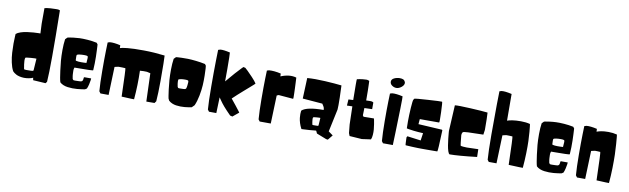

<svg xmlns="http://www.w3.org/2000/svg" viewBox="-50 -1496 7228 2205"><g transform="rotate(10 3564.0 -393.5)"><path d="M57.6 -498.5Q75.2 -514.6 110.6 -526.4Q146 -538.1 183.8 -543.2Q221.7 -548.3 256.8 -551Q292 -553.7 314.5 -553.7H337.4L332 -666.5Q331.5 -848.1 332.5 -848.6Q361.8 -855.5 401.4 -858.4Q440.9 -861.3 465.8 -860.8L490.7 -860.4L511.7 -854Q522.5 -198.7 508.8 -20.5L494.6 -1.5L348.6 -10.7L343.3 -38.6Q324.2 -29.3 296.9 -24.4Q269.5 -19.5 252 -19.5H234.4Q208 -20.5 184.8 -26.4Q161.6 -32.2 147.5 -40Q133.3 -47.9 123 -55.4Q112.8 -63 108.4 -68.4L104 -73.7Q83.5 -111.3 71.3 -168.7Q59.1 -226.1 56.2 -281.5Q53.2 -336.9 53.2 -387Q53.2 -437 55.7 -467.8ZM214.8 -248.5Q210 -236.8 210.7 -214.1Q211.4 -191.4 214.8 -168.9L218.8 -146Q221.7 -122.1 224.6 -116.7Q226.6 -113.3 251 -112.8Q275.4 -112.3 298.8 -113.3L321.8 -114.7L333.5 -121.1L342.8 -260.3Q340.3 -263.2 279.8 -258.8Q219.2 -254.4 214.8 -248.5Z M920.9 -146.5H1001Q1001.5 -145.5 999.3 -126.2Q997.1 -106.9 990 -76.4Q982.9 -45.9 973.1 -23.9Q971.7 -22.9 969.7 -21.7Q967.8 -20.5 963.1 -17.6Q958.5 -14.6 955.6 -12.7Q952.6 -10.7 952.6 -11.2L940.4 -8.8Q928.7 -6.8 908.2 -4.2Q887.7 -1.5 862.3 1Q836.9 3.4 808.1 2.7Q779.3 2 752.4 -1.5Q725.6 -4.9 700.9 -15.1Q676.3 -25.4 660.2 -41L653.8 -64.5Q651.4 -75.7 647.9 -95.2Q644.5 -114.7 636.5 -172.6Q628.4 -230.5 623.8 -285.2Q619.1 -339.8 619.4 -410.6Q619.6 -481.4 627.9 -537.6L650.9 -561Q657.2 -562.5 668.5 -564.9Q679.7 -567.4 716.1 -572.3Q752.4 -577.1 790.3 -578.6Q828.1 -580.1 883.5 -576.2Q939 -572.3 992.2 -561L1005.4 -543.5Q1005.9 -536.6 1006.6 -524.2Q1007.3 -511.7 1009 -474.9Q1010.7 -438 1011.5 -403.3Q1012.2 -368.7 1011.5 -323.7Q1010.7 -278.8 1007.8 -243.2Q1007.8 -239.3 953.4 -237.8Q898.9 -236.3 844.7 -236.3L790.5 -235.8L786.6 -223.6Q783.7 -216.3 783.7 -197Q783.7 -177.7 785.2 -157.2L787.1 -137.2L793 -104L802.2 -92.3Q805.7 -89.8 825.4 -89.8Q845.2 -89.8 863.3 -90.8L881.8 -91.8Q887.2 -92.3 891.6 -93Q896 -93.8 899.2 -95.9Q902.3 -98.1 904.8 -99.6Q907.2 -101.1 908.9 -105.2Q910.6 -109.4 911.6 -110.8Q912.6 -112.3 913.3 -117.9Q914.1 -123.5 914.3 -125Q914.6 -126.5 915.3 -133.3Q916 -140.1 916 -141.6ZM790 -321.8Q790.5 -314 822 -311.5Q853.5 -309.1 884.8 -310.5L916.5 -312Q919.4 -357.9 920.4 -369.1Q922.4 -387.7 913.3 -392.3Q904.3 -397 877.9 -397Q845.7 -397 824.2 -393.8Q802.7 -390.6 796.9 -387.2L791.5 -383.8Q786.6 -376.5 790 -321.8Z M1782.7 -17.6 1766.1 4.9 1670.9 5.4Q1664.1 -177.7 1659.7 -323.2L1618.7 -332.5Q1579.6 -335 1537.1 -331.1Q1542.5 -165.5 1527.8 3.9Q1527.8 4.9 1491.2 3.4Q1454.6 2 1418.5 0L1381.8 -1.5Q1373 -330.1 1367.2 -330.6Q1349.1 -332 1328.1 -332.5Q1307.1 -333 1295.4 -333L1283.2 -332.5L1242.2 -323.2L1231 5.4L1135.7 4.9L1119.1 -17.6Q1111.8 -110.8 1111.1 -252.9Q1110.4 -395 1112.8 -490.2L1115.7 -585.9L1140.1 -593.3Q1185.5 -597.7 1263.7 -579.6Q1265.1 -579.6 1265.1 -546.9Q1285.2 -555.2 1352.5 -562Q1419.9 -568.8 1541.5 -567.9Q1663.1 -566.9 1786.1 -551.8Q1787.6 -515.6 1789.3 -455.8Q1791 -396 1790.5 -253.4Q1790 -110.8 1782.7 -17.6Z M2106.4 -295.4Q2107.9 -312.5 2099.9 -316.7Q2091.8 -320.8 2067.9 -320.8Q2038.6 -320.8 2019 -317.6Q1999.5 -314.5 1994.6 -311.5L1989.7 -308.6Q1987.3 -302.7 1987.3 -291Q1987.3 -279.3 1988.8 -267.6L1990.2 -255.9L1996.1 -224.1L2003.9 -212.4Q2006.8 -210 2024.9 -210Q2043 -210 2059.1 -210.9L2075.7 -211.9L2078.6 -212.9Q2082 -213.9 2085.4 -214.8L2088.4 -216.3Q2092.3 -216.8 2095.2 -222.2Q2098.1 -227.5 2100.1 -238.3Q2102.1 -249 2103 -256.6Q2104 -264.2 2105 -278.3Q2106 -292.5 2106.4 -295.4ZM2259.3 -536.6 2272.5 -519Q2273.9 -507.3 2275.6 -486.8Q2277.3 -466.3 2278.6 -406.7Q2279.8 -347.2 2276.6 -292Q2273.4 -236.8 2260.3 -168.5Q2247.1 -100.1 2224.6 -49.8Q2222.7 -47.9 2219.7 -44.9Q2216.8 -42 2210.2 -35.4Q2203.6 -28.8 2199.5 -24.7Q2195.3 -20.5 2195.3 -21L2184.6 -18.6Q2173.8 -16.6 2155.5 -13.9Q2137.2 -11.2 2114.5 -8.8Q2091.8 -6.3 2065.7 -7.1Q2039.6 -7.8 2014.9 -11.2Q1990.2 -14.6 1966.8 -24.9Q1943.4 -35.2 1927.2 -50.8L1916 -74.2Q1914.1 -84.5 1910.6 -103.3Q1907.2 -122.1 1900.1 -177.2Q1893.1 -232.4 1889.2 -285.2Q1885.3 -337.9 1886 -407.2Q1886.7 -476.6 1895 -532.7L1918 -556.2Q1924.3 -557.1 1935.5 -558.1Q1946.8 -559.1 1983.2 -560.5Q2019.5 -562 2057.4 -561Q2095.2 -560.1 2150.6 -554Q2206.1 -547.9 2259.3 -536.6Z M2744.1 -55.2 2673.8 2.9 2646.5 -3.9Q2593.3 -57.6 2563.7 -92Q2534.2 -126.5 2514.9 -155Q2495.6 -183.6 2491.7 -188.5L2485.4 -4.4L2399.9 -4.9L2383.3 -27.3Q2376 -120.6 2375.2 -294.4Q2374.5 -468.3 2377 -595.7L2379.9 -722.7L2404.3 -730Q2439.9 -734.4 2518.1 -716.3Q2519.5 -715.8 2520.8 -656.5Q2522 -597.2 2522.2 -522.5Q2522.5 -447.8 2521.5 -379.9Q2570.3 -439 2615 -488.8Q2659.7 -538.6 2679.7 -558.6L2700.2 -579.1L2723.6 -573.7Q2736.3 -562.5 2755.9 -543.9Q2775.4 -525.4 2814.9 -483.4Q2854.5 -441.4 2869.6 -416.5Q2870.6 -415 2854 -399.9Q2837.4 -384.8 2809.3 -360.4Q2781.2 -335.9 2750.5 -309.1Q2719.7 -282.2 2686 -251.7Q2652.3 -221.2 2630.4 -199.7Q2659.7 -164.6 2688 -128.4Q2716.3 -92.3 2730.5 -73.7Z M3136.7 -546.9Q3239.7 -589.4 3319.3 -564.9Q3319.8 -558.1 3320.3 -546.1Q3320.8 -534.2 3322.5 -501.7Q3324.2 -469.2 3325.2 -440.9Q3326.2 -412.6 3327.1 -383.1Q3328.1 -353.5 3327.9 -335.9Q3327.6 -318.4 3326.2 -318.4L3154.8 -332.5L3133.3 -323.2L3122.1 5.4L2992.7 4.9L2976.1 -17.6Q2968.8 -110.8 2968 -252.9Q2967.3 -395 2969.7 -490.2L2972.7 -585.9L2997.1 -593.3Q3057.1 -597.7 3135.3 -579.6Q3136.7 -579.6 3136.7 -546.9Z M3671.9 -156.7Q3670.4 -158.7 3630.9 -155.8Q3591.3 -152.8 3588.9 -148.9Q3585.4 -141.6 3585.9 -126.7Q3586.4 -111.8 3588.9 -97.2L3591.3 -82.5Q3593.3 -66.9 3595.2 -63.5Q3596.7 -61.5 3612.3 -61Q3627.9 -60.5 3643.1 -61.5L3658.2 -62L3666 -66.4ZM3846.2 16.6 3799.3 74.2 3779.3 71.3 3664.6 26.4Q3664.1 25.4 3663.3 23.7Q3662.6 22 3660.6 17.8Q3658.7 13.7 3657 9.8Q3655.3 5.9 3653.3 2.2Q3651.4 -1.5 3650.1 -3.4Q3648.9 -5.4 3648.9 -4.9Q3614.7 -1 3572.5 2Q3530.3 4.9 3504.9 5.9L3480 6.8Q3462.9 -24.4 3452.6 -57.6Q3442.4 -90.8 3439.9 -115.5Q3437.5 -140.1 3437.5 -160.4Q3437.5 -180.7 3439.5 -191.4L3441.4 -201.7Q3497.6 -253.4 3693.4 -253.4Q3693.4 -268.6 3689.2 -281Q3685.1 -293.5 3680.7 -298.8L3676.8 -303.7L3665.5 -322.3L3434.1 -340.8L3443.8 -582Q3533.7 -588.9 3652.8 -582Q3772 -575.2 3845.7 -566.4Q3848.1 -529.3 3850.6 -425.3Q3853 -321.3 3849.6 -285.6L3793.5 -21.5Z M3947.8 -349.6 3952.6 -421.9Q3975.6 -423.3 4007.8 -424.8Q4003.9 -667 4007.8 -667.5Q4042.5 -675.3 4072.3 -678.7Q4102.1 -682.1 4114.3 -681.6L4126.5 -681.2L4150.9 -673.8Q4151.4 -662.6 4152.3 -642.1Q4153.3 -621.6 4154.5 -561.8Q4155.8 -502 4155.3 -445.8Q4211.9 -448.2 4217.8 -446.3Q4222.2 -446.3 4227.8 -443.8Q4233.4 -441.4 4236.8 -439L4240.2 -436.5V-359.4L4149.9 -356.4Q4149.9 -354 4148.9 -316.4Q4147.9 -278.8 4147.5 -271.5L4157.7 -256.3L4278.8 -257.8Q4280.8 -251 4283.4 -239Q4286.1 -227.1 4291.5 -194.1Q4296.9 -161.1 4299.3 -131.8Q4301.8 -102.5 4299.3 -69.1Q4296.9 -35.6 4287.1 -15.1L4182.6 -0.5L4038.6 -10.3L4025.9 -42.5L4016.1 -141.1Q4013.2 -258.8 4010.7 -351.6Z M4430.7 4.9 4414.1 -17.6Q4406.7 -110.8 4406 -249.3Q4405.3 -387.7 4407.7 -479.5L4410.6 -571.3L4435.1 -578.6Q4480.5 -583 4558.6 -564.9Q4561.5 -564.5 4558.1 -421.9Q4554.7 -279.3 4550.3 -136.7L4545.4 5.4ZM4558.1 -719.7Q4558.1 -693.4 4528.8 -670.4Q4499.5 -647.5 4470.7 -647.5Q4443.4 -647.5 4419.7 -664.6Q4396 -681.6 4396 -708Q4396 -735.8 4427 -750.5Q4458 -765.1 4491.2 -765.1Q4516.6 -765.1 4531.7 -758.3Q4546.9 -751.5 4555.7 -731.9Q4558.1 -728 4558.1 -719.7Z M5016.1 -583Q5021.5 -582 5025.9 -462.4Q5030.3 -342.8 5024.4 -341.8H4798.8L4793.9 -282.2L5070.8 -266.1L5076.2 -259.8Q5067.9 -11.2 5061 -11.2Q5060.5 -11.2 5050.3 -11Q5040 -10.7 5023.9 -10.7Q5007.8 -10.7 4986.6 -10.5Q4965.3 -10.3 4940.9 -10.3Q4916.5 -10.3 4892.1 -10.3Q4867.7 -10.3 4842.3 -10.7Q4816.9 -11.2 4796.4 -12.2Q4777.8 -12.7 4760.3 -13.7Q4742.7 -14.6 4731 -15.4Q4719.2 -16.1 4710 -16.6Q4700.7 -17.1 4696 -17.6Q4691.4 -18.1 4690.9 -18.1Q4689 -18.1 4687.5 -41Q4686 -64 4685.5 -86.9L4685.1 -109.9Q4692.4 -122.1 4692.9 -123Q4843.3 -102.1 4851.1 -102.1Q4860.8 -167 4863.8 -189Q4803.2 -191.9 4754.9 -197.5Q4706.5 -203.1 4688.5 -207L4670.4 -211.4Q4668.9 -223.6 4669.2 -294.2Q4669.4 -364.7 4675 -452.1Q4680.7 -539.6 4688 -549.3Q4696.8 -562 4697.8 -562.5Q4702.6 -566.4 4852.5 -575.9Q5002.4 -585.4 5016.1 -583Z M5151.9 -265.6 5168 -567.9Q5207 -572.8 5351.8 -565.2Q5496.6 -557.6 5552.2 -550.8Q5556.6 -495.6 5556.6 -349.6Q5556.6 -349.6 5548.8 -293.9Q5549.3 -293 5549.3 -293Q5543 -291.5 5484.1 -291.3Q5425.3 -291 5370.6 -288.3Q5315.9 -285.6 5310.5 -278.3Q5304.7 -270.5 5302.2 -260.7Q5299.8 -251 5299.8 -245.1L5300.3 -239.3Q5311 -129.4 5313.5 -123.5Q5316.9 -118.7 5345.2 -116.5Q5373.5 -114.3 5387.7 -114.3Q5417 -114.3 5452.6 -116.2Q5488.3 -118.2 5520.5 -118.2L5522.5 -27.8Q5306.6 -2.4 5206.1 -2.4Q5195.3 -5.9 5185.8 -34.2Q5176.3 -62.5 5170.2 -100.6Q5164.1 -138.7 5159.9 -176.3Q5155.8 -213.9 5153.8 -239.7Z M5788.6 -498Q5808.1 -505.9 5848.4 -512.5Q5888.7 -519 5947.8 -519Q6006.8 -519 6054.2 -506.3Q6055.7 -498 6057.9 -482.9Q6060.1 -467.8 6064.5 -416.7Q6068.8 -365.7 6070.8 -310.3Q6072.8 -254.9 6070.8 -169.2Q6068.8 -83.5 6061 3.9Q6061 4.9 6019.5 3.4Q5978 2 5937 0L5895.5 -1.5Q5886.7 -330.1 5880.9 -330.6Q5862.8 -332 5844.2 -332.5Q5825.7 -333 5815.9 -333L5806.6 -332.5L5765.6 -323.2L5754.4 5.4L5664.1 4.9L5647.5 -17.6Q5640.1 -110.8 5639.4 -310.3Q5638.7 -509.8 5641.1 -662.6L5644 -815.4L5668.5 -822.8Q5709 -827.1 5787.1 -809.1Q5788.6 -809.1 5788.6 -498Z M6478.5 -146.5H6558.6Q6559.1 -145.5 6556.9 -126.2Q6554.7 -106.9 6547.6 -76.4Q6540.5 -45.9 6530.8 -23.9Q6529.3 -22.9 6527.3 -21.7Q6525.4 -20.5 6520.8 -17.6Q6516.1 -14.6 6513.2 -12.7Q6510.3 -10.7 6510.3 -11.2L6498 -8.8Q6486.3 -6.8 6465.8 -4.2Q6445.3 -1.5 6419.9 1Q6394.5 3.4 6365.7 2.7Q6336.9 2 6310.1 -1.5Q6283.2 -4.9 6258.5 -15.1Q6233.9 -25.4 6217.8 -41L6211.4 -64.5Q6209 -75.7 6205.6 -95.2Q6202.1 -114.7 6194.1 -172.6Q6186 -230.5 6181.4 -285.2Q6176.8 -339.8 6177 -410.6Q6177.2 -481.4 6185.5 -537.6L6208.5 -561Q6214.8 -562.5 6226.1 -564.9Q6237.3 -567.4 6273.7 -572.3Q6310.1 -577.1 6347.9 -578.6Q6385.7 -580.1 6441.2 -576.2Q6496.6 -572.3 6549.8 -561L6563 -543.5Q6563.5 -536.6 6564.2 -524.2Q6564.9 -511.7 6566.7 -474.9Q6568.4 -438 6569.1 -403.3Q6569.8 -368.7 6569.1 -323.7Q6568.4 -278.8 6565.4 -243.2Q6565.4 -239.3 6511 -237.8Q6456.5 -236.3 6402.3 -236.3L6348.1 -235.8L6344.2 -223.6Q6341.3 -216.3 6341.3 -197Q6341.3 -177.7 6342.8 -157.2L6344.7 -137.2L6350.6 -104L6359.9 -92.3Q6363.3 -89.8 6383.1 -89.8Q6402.8 -89.8 6420.9 -90.8L6439.5 -91.8Q6444.8 -92.3 6449.2 -93Q6453.6 -93.8 6456.8 -95.9Q6460 -98.1 6462.4 -99.6Q6464.8 -101.1 6466.6 -105.2Q6468.3 -109.4 6469.2 -110.8Q6470.2 -112.3 6470.9 -117.9Q6471.7 -123.5 6471.9 -125Q6472.2 -126.5 6472.9 -133.3Q6473.6 -140.1 6473.6 -141.6ZM6347.7 -321.8Q6348.1 -314 6379.6 -311.5Q6411.1 -309.1 6442.4 -310.5L6474.1 -312Q6477.1 -357.9 6478 -369.1Q6480 -387.7 6470.9 -392.3Q6461.9 -397 6435.5 -397Q6403.3 -397 6381.8 -393.8Q6360.4 -390.6 6354.5 -387.2L6349.1 -383.8Q6344.2 -376.5 6347.7 -321.8Z M6822.8 -551.8Q6843.3 -560.1 6875.5 -566.4Q6907.7 -572.8 6959.7 -572.8Q7011.7 -572.8 7059.1 -560.1Q7060.5 -549.8 7062.7 -531Q7064.9 -512.2 7069.3 -451.9Q7073.7 -391.6 7075.7 -329.1Q7077.6 -266.6 7075.7 -175Q7073.7 -83.5 7065.9 3.9Q7065.9 4.9 7029.3 3.4Q6992.7 2 6956.5 0L6919.9 -1.5Q6911.1 -330.1 6905.3 -330.6Q6887.2 -332 6871.1 -332.5Q6855 -333 6848.1 -333L6840.8 -332.5L6799.8 -323.2L6788.6 5.4L6693.4 4.9L6676.8 -17.6Q6669.4 -110.8 6668.7 -254.2Q6668 -397.5 6670.4 -494.1L6673.3 -590.8L6697.8 -598.1Q6743.2 -602.5 6821.3 -584.5Q6822.8 -584.5 6822.8 -551.8Z"/></g></svg>

Font: Noot
Style: Regular
Weight: 400
Designer: Amos Jerbi
Foundry: Amos Jerbi
Version: Version 1.000;PS 001.001;hotconv 1.0.56